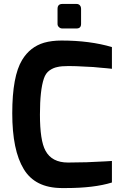

<svg xmlns="http://www.w3.org/2000/svg" viewBox="-20 -945 611 971"><path d="M271 -824V-900Q271 -925 295 -925H367Q378 -925 384 -918Q390 -911 390 -900V-824Q390 -801 367 -801H295Q285 -801 278 -808Q271 -814 271 -824ZM92 -642Q132 -708 203 -729Q242 -740 291 -740Q434 -740 546 -707V-597L538 -598Q531 -599 518.5 -600Q506 -601 489 -602.5Q472 -604 452 -606Q431 -607 411 -608Q364 -611 327 -611Q290 -611 270 -606Q249 -602 230 -588.5Q211 -575 202 -548Q182 -490 182 -366Q182 -234 210 -183Q242 -123 324 -123Q418 -123 514 -129L546 -131V-22Q456 6 314 6H291Q157 5 100 -90Q42 -185 42 -372Q42 -560 92 -642Z"/></svg>

Font: Mina
Style: Bold
Weight: 700
Version: Version 1.000